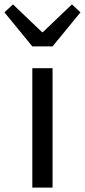

<svg xmlns="http://www.w3.org/2000/svg" viewBox="-55 -853 386 873"><path d="M92 0V-543H184V0ZM92 -642 -35 -797 4 -833 136 -707H140L272 -833L311 -797L184 -642Z"/></svg>

Font: Gothic Nguyen
Style: Regular
Weight: 400
Designer: MORI Takayuki
Version: Version 1.220;July 21, 2023;FontCreator 14.0.0.2814 64-bit